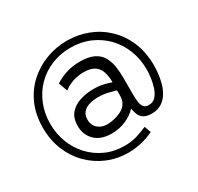

<svg xmlns="http://www.w3.org/2000/svg" viewBox="-158 -791 1159 1125"><g transform="rotate(-30 421.5 -228.5)"><path d="M420 -603Q494 -603 560.5 -577.5Q627 -552 679 -502.5Q731 -453 761 -382.5Q791 -312 791 -222Q791 -205 788.5 -176Q786 -147 778 -114Q770 -81 753.5 -51.5Q737 -22 709 -3Q681 16 639 16Q604 16 585 3Q566 -10 558.5 -29.5Q551 -49 548 -70Q519 -39 474.5 -19.5Q430 0 378 0Q305 0 265.5 -39Q226 -78 226 -138Q226 -192 253.5 -223Q281 -254 324.5 -267Q368 -280 412 -280Q454 -280 485 -272Q516 -264 531 -258Q531 -298 521 -329Q511 -360 485.5 -377Q460 -394 413 -394Q373 -394 338.5 -382Q304 -370 277 -349L255 -409Q291 -433 334 -446Q377 -459 423 -459Q485 -459 520.5 -440.5Q556 -422 572.5 -390.5Q589 -359 594 -322.5Q599 -286 599 -252V-144Q599 -115 601.5 -90Q604 -65 615 -50.5Q626 -36 649 -36Q678 -36 696 -56Q714 -76 724 -106.5Q734 -137 738 -169Q742 -201 742 -224Q742 -295 718 -355.5Q694 -416 650.5 -461Q607 -506 548 -531.5Q489 -557 417 -557Q348 -557 288.5 -532.5Q229 -508 185.5 -464Q142 -420 117.5 -360Q93 -300 93 -230Q93 -161 116 -101.5Q139 -42 181 3Q223 48 280.5 74Q338 100 408 100Q454 100 490 89Q526 78 563 62L579 106Q538 126 494 136Q450 146 407 146Q332 146 266.5 118.5Q201 91 151 41Q101 -9 72.5 -78Q44 -147 44 -230Q44 -318 74.5 -387Q105 -456 158 -504Q211 -552 278.5 -577.5Q346 -603 420 -603ZM474 -81Q496 -92 508 -105.5Q520 -119 525 -134.5Q530 -150 530 -166V-204Q516 -207 485 -216Q454 -225 412 -225Q380 -225 353 -217Q326 -209 310 -190.5Q294 -172 294 -141Q294 -118 305 -99.5Q316 -81 336 -70.5Q356 -60 384 -60Q406 -60 430.5 -66Q455 -72 474 -81Z"/></g></svg>

Font: Raleway Thin SemiBold
Style: Regular
Weight: 600
Version: Version 4.026